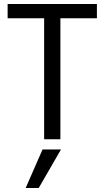

<svg xmlns="http://www.w3.org/2000/svg" viewBox="-20 -694 522 957"><path d="M463 -603H281V0H200V-603H18V-674H463ZM173 243H108L192 51H284Z"/></svg>

Font: Hind Jalandhar
Style: Regular
Weight: 400
Designer: Namrata Goyal
Foundry: Indian Type Foundry
Version: Version 0.702;PS 1.0;hotconv 1.0.81;makeotf.lib2.5.63406